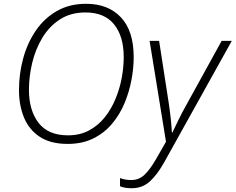

<svg xmlns="http://www.w3.org/2000/svg" viewBox="-20 -745 1236 1007"><path d="M335 9.8Q245.6 9.8 189.2 -27.1Q132.8 -64 106.2 -127.9Q79.6 -191.9 79.6 -272.5Q79.6 -358.4 101.8 -439.5Q124 -520.5 168.2 -585Q212.4 -649.4 278.3 -687.3Q344.2 -725.1 432.1 -725.1Q546.9 -725.1 614 -654.3Q681.2 -583.5 681.2 -444.8Q681.2 -388.2 669.4 -325.4Q657.7 -262.7 632.8 -203.1Q607.9 -143.6 567.4 -95.5Q526.9 -47.4 469.2 -18.8Q411.6 9.8 335 9.8ZM336.9 -35.2Q398.9 -35.2 446.8 -60.8Q494.6 -86.4 529.1 -129.4Q563.5 -172.4 585.7 -226.1Q607.9 -279.8 618.4 -336.4Q628.9 -393.1 628.9 -445.3Q628.9 -554.7 578.4 -617.2Q527.8 -679.7 428.2 -679.7Q350.6 -679.7 294.4 -643.3Q238.3 -606.9 202.1 -546.9Q166 -486.8 148.9 -415.3Q131.8 -343.8 131.8 -273.9Q131.8 -166.5 182.1 -100.8Q232.4 -35.2 336.9 -35.2ZM670.9 242.2Q649.9 242.2 635.7 239.5Q621.6 236.8 609.4 231.9V189Q621.6 193.8 636.2 196.5Q650.9 199.2 669.9 199.2Q708 199.2 737.1 172.4Q766.1 145.5 797.9 90.3L850.6 -1.5L764.6 -530.8H814.5L864.3 -209Q871.6 -161.6 876 -118.9Q880.4 -76.2 881.3 -50.3H884.3Q895 -72.8 915.3 -114.5Q935.5 -156.2 958 -195.8L1142.6 -530.8H1195.8L841.3 106Q804.7 171.4 765.6 206.8Q726.6 242.2 670.9 242.2Z"/></svg>

Font: Open Sans Light
Style: Italic
Weight: 300
Italic angle: -12°
Designer: Monotype Design Team
Foundry: Monotype Imaging Inc.
Version: Version 3.003; ttfautohint (v1.8.4)